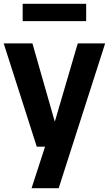

<svg xmlns="http://www.w3.org/2000/svg" viewBox="-20 -776 577 1016"><path d="M174.5 0 -0.5 -546.5H151.5L270 -132L391.5 -546.5H536.5L290.5 220H147L218.5 0ZM100 -664V-756H436V-664Z"/></svg>

Font: Encode Sans Semi Condensed
Style: Bold
Weight: 700
Width: 4
Designer: Multiple Designers
Foundry: Impallari Type
Version: Version 3.000; ttfautohint (v1.8.3) -l 8 -r 50 -G 200 -x 14 